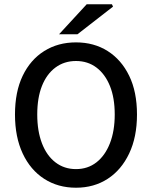

<svg xmlns="http://www.w3.org/2000/svg" viewBox="-20 -865 709 897"><path d="M335 12Q251 12 186.5 -29.5Q122 -71 86 -148Q50 -225 50 -330Q50 -436 86 -511Q122 -586 186.5 -626.5Q251 -667 335 -667Q419 -667 483 -626.5Q547 -586 583.5 -511Q620 -436 620 -330Q620 -225 583.5 -148Q547 -71 483 -29.5Q419 12 335 12ZM335 -75Q390 -75 430.5 -106.5Q471 -138 493.5 -195.5Q516 -253 516 -330Q516 -408 493.5 -463.5Q471 -519 430.5 -549.5Q390 -580 335 -580Q280 -580 239 -549.5Q198 -519 176 -463.5Q154 -408 154 -330Q154 -253 176 -195.5Q198 -138 239 -106.5Q280 -75 335 -75ZM256 -705 385 -845H503L508 -834L342 -705Z"/></svg>

Font: Mada Medium
Style: Regular
Weight: 500
Designer: Khaled Hosny
Version: Version 1.5